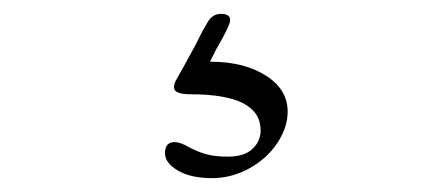

<svg xmlns="http://www.w3.org/2000/svg" viewBox="-20 -39 640 277"><path d="M218 182Q218 166 232 166Q240 166 252 173Q265 180 277.5 183.5Q290 187 309 187Q332 187 344 176Q356 165 356 149Q356 97 255 97Q231 97 231 87Q231 81 236 73Q243 61 262 26Q265 20 269 12Q273 4 279 -6Q286 -19 299 -19Q312 -19 312 -10Q312 -2 292 32L283 50Q332 50 363.5 70Q395 90 395 122Q395 145 380 167.5Q365 190 339.5 204Q314 218 286 218Q255 218 236.5 207Q218 196 218 182Z"/></svg>

Font: Hina Mincho
Style: Regular
Weight: 400
Designer: satsuyako
Foundry: satsuyako
Version: Version 1.100